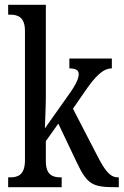

<svg xmlns="http://www.w3.org/2000/svg" viewBox="-20 -780 515 800"><path d="M14 0H237V-41H233C202 -41 171 -49 171 -108V-192L223 -265L300 -103C344 -11 365 0 463 0H475V-41H471C438 -41 416 -72 388 -126L284 -327L335 -401C376 -460 408 -495 446 -495V-536H269V-495C295 -495 308 -488 308 -471C308 -456 300 -432 266 -385L167 -245C167 -250 171 -340 171 -375V-760H14V-719H22C53 -719 84 -710 84 -651V-113C84 -50 54 -41 22 -41H14Z"/></svg>

Font: Noto Serif Lao ExtCond
Style: Regular
Weight: 400
Width: 2
Designer: Monotype Design Team
Foundry: Monotype Imaging Inc.
Version: Version 2.004